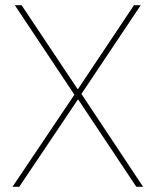

<svg xmlns="http://www.w3.org/2000/svg" viewBox="-20 -718 598 738"><path d="M530 0H504L281 -335H279L54 0H28L266 -354L37 -698H63L278 -376H280L495 -698H521L293 -357Z"/></svg>

Font: IBM Plex Sans Devanagari Thin
Style: Regular
Weight: 100
Designer: Mike Abbink, Paul van der Laan, Pieter van Rosmalen, Erin McLaughlin
Foundry: Bold Monday
Version: Version 1.1